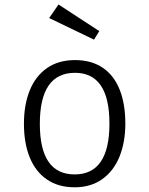

<svg xmlns="http://www.w3.org/2000/svg" viewBox="-20 -812 655 843"><path d="M530.3 -269.2Q530.3 -188.2 504.9 -124.9Q479.5 -61.5 429.2 -25.6Q379 10.3 307.7 10.3Q235.4 10.3 185.4 -24.4Q135.4 -59 110.3 -121.5Q85.1 -184.1 85.1 -268.2Q85.1 -351.8 110.5 -414.9Q135.9 -477.9 186.4 -513.1Q236.9 -548.2 309.2 -548.2Q381.5 -548.2 431.3 -514.4Q481 -480.5 505.6 -417.9Q530.3 -355.4 530.3 -269.2ZM154.9 -268.2Q154.9 -46.2 307.7 -46.2Q460.5 -46.2 460.5 -269.2Q460.5 -492.3 309.2 -492.3Q154.9 -492.3 154.9 -268.2ZM415.9 -675.4 392.8 -637.9 195.9 -732.8 236.9 -792.3Z"/></svg>

Font: Fira Code Fixed Light
Style: Regular
Weight: 300
Monospace: yes
Designer: Carrois Corporate, Edenspiekermann AG, Nikita Prokopov
Foundry: Carrois Corporate, Edenspiekermann AG, Nikita Prokopov
Version: Version 5.002